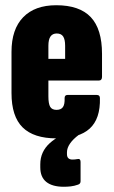

<svg xmlns="http://www.w3.org/2000/svg" viewBox="-20 -523 434 734"><path d="M196 6Q109 6 66.5 -36Q24 -78 24 -167V-325Q24 -411 68.5 -457Q113 -503 195 -503Q284 -503 327 -457.5Q370 -412 370 -317V-229Q370 -215 357 -215H165V-155Q165 -126 172 -114.5Q179 -103 196 -103Q213 -103 220.5 -113.5Q228 -124 227 -148Q227 -160 238 -160H350Q362 -160 362 -148Q364 -69 323 -31.5Q282 6 196 6ZM165 -298H229V-348Q229 -372 221.5 -383.5Q214 -395 197 -395Q181 -395 173 -383.5Q165 -372 165 -348ZM224 191Q180 191 157 172.5Q134 154 134 117V105Q134 57 170.5 24Q207 -9 272 -28L283 -14L282 -8Q259 9 247.5 26Q236 43 236 59V66Q236 77 241.5 82Q247 87 257 87Q262 87 266.5 86.5Q271 86 277 85Q288 83 288 96V170Q288 180 278 183Q264 188 250.5 189.5Q237 191 224 191Z"/></svg>

Font: Sofia Sans Extra Condensed Black
Style: Regular
Weight: 900
Designer: Botio Nikoltchev, Ani Petrova
Foundry: lettersoup
Version: Version 4.101